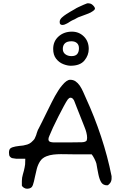

<svg xmlns="http://www.w3.org/2000/svg" viewBox="-20 -1167 758 1177"><path d="M146 -10Q136 -10 126.5 -16Q117 -22 114 -29V-57Q114 -78 120.5 -99Q127 -120 131 -141Q133 -149 134 -159.5Q135 -170 135 -194H79Q72 -195 65 -196Q58 -197 53 -198Q46 -201 40.5 -207.5Q35 -214 35 -231Q35 -251 44.5 -258Q54 -265 75 -269Q86 -271 98.5 -272.5Q111 -274 122 -275Q134 -277 147 -281Q160 -285 171 -294Q176 -298 182.5 -305Q189 -312 189 -312Q191 -314 193 -318.5Q195 -323 198 -330Q200 -334 202 -339.5Q204 -345 205 -350Q208 -358 210.5 -365.5Q213 -373 216 -377Q223 -390 237 -418.5Q251 -447 267.5 -480.5Q284 -514 297.5 -541Q311 -568 317 -578Q327 -595 337.5 -612Q348 -629 361 -644Q389 -678 410 -678Q429 -678 443 -668.5Q457 -659 469 -642Q481 -624 489.5 -604.5Q498 -585 507 -565Q559 -452 599.5 -330Q640 -208 664 -87V-73Q664 -56 654 -43.5Q644 -31 637 -31Q613 -31 601.5 -48Q590 -65 583 -99Q579 -116 576.5 -132.5Q574 -149 571 -164Q567 -178 558.5 -194.5Q550 -211 542 -221H431Q415 -221 395 -221.5Q375 -222 353 -222Q331 -222 308 -219.5Q285 -217 265 -209Q239 -199 225.5 -178Q212 -157 205.5 -131.5Q199 -106 194 -82Q189 -55 181.5 -32.5Q174 -10 146 -10ZM404 -294Q460 -294 482 -295Q504 -296 511 -305Q514 -313 514 -323Q514 -337 509.5 -354.5Q505 -372 499 -386Q495 -396 487 -416.5Q479 -437 469 -462Q459 -487 450 -510Q441 -533 436 -546Q434 -553 427.5 -560.5Q421 -568 412 -568Q404 -568 396 -558Q387 -546 371.5 -517Q356 -488 338 -453Q320 -418 305 -385.5Q290 -353 283 -335Q277 -322 277 -314Q277 -301 287.5 -297.5Q298 -294 309 -294ZM413 -764Q393 -764 367.5 -774Q342 -784 324 -807Q306 -830 306 -867Q306 -914 339 -943.5Q372 -973 421 -973Q464 -973 494 -943.5Q524 -914 524 -867Q524 -828 497.5 -796Q471 -764 413 -764ZM418 -823Q443 -823 453.5 -836Q464 -849 464 -871Q464 -892 451.5 -903Q439 -914 418 -914Q391 -914 378 -901.5Q365 -889 365 -867Q365 -846 380.5 -834.5Q396 -823 418 -823ZM362 -1014Q354 -1014 349.5 -1019Q345 -1024 346 -1037Q348 -1049 360 -1060Q372 -1071 387 -1080.5Q402 -1090 412 -1096Q420 -1101 427 -1104.5Q434 -1108 440 -1112Q445 -1116 461 -1123.5Q477 -1131 493 -1138Q509 -1145 513 -1146Q516 -1147 519 -1147Q523 -1147 528 -1146Q540 -1145 551.5 -1133Q563 -1121 562 -1113Q561 -1109 556 -1104Q554 -1103 552.5 -1101.5Q551 -1100 548 -1098L535 -1090Q531 -1088 512.5 -1080.5Q494 -1073 471 -1065Q461 -1062 453 -1057.5Q445 -1053 438 -1049Q430 -1045 423.5 -1042.5Q417 -1040 415 -1038Q408 -1033 391.5 -1023.5Q375 -1014 362 -1014Z"/></svg>

Font: Fuzzy Bubbles
Style: Regular
Weight: 400
Designer: Robert E. Leuschke
Foundry: Robert E. Leuschke
Version: Version 1.010; ttfautohint (v1.8.3)